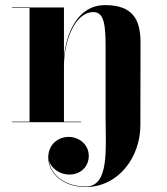

<svg xmlns="http://www.w3.org/2000/svg" viewBox="-20 -490 668 770"><path d="M28.5 -2V0H305.5V-2H236.5V-225.5C236.5 -321.5 278.5 -441.5 354.5 -441.5C397.5 -441.5 403.5 -390 403.5 -301V-20C403.5 107 419 258 324 258C243 258 184 213.5 176.5 154.5C184.5 184 219 210 257.5 210C306 210 336 176 336 135.5C336 88 295.5 59 255.5 59C210 59 173.5 92.5 173.5 141C173.5 207.5 235.5 260 324 260C454 260 543 141.5 543 11.5L543.5 -319.5C543.5 -406.5 516.5 -469.5 402 -469.5C286 -469.5 245.5 -348.5 236.5 -262.5V-460H28.5V-458H98.5V-2Z"/></svg>

Font: Bodoni* 96pt
Style: Bold
Weight: 700
Version: Version 2.3